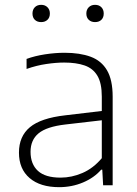

<svg xmlns="http://www.w3.org/2000/svg" viewBox="-20 -767 568 795"><path d="M225 8Q146.5 8 102.5 -29.8Q58.5 -67.5 58.5 -135Q58.5 -202.5 103.8 -240.2Q149 -278 250 -289.5L401.5 -307.5V-367Q401.5 -423 383.2 -453.5Q365 -484 330.2 -496Q295.5 -508 245.5 -508Q212.5 -508 171.8 -502Q131 -496 90 -481.5V-523Q124 -535.5 166.2 -542Q208.5 -548.5 247.5 -548.5Q311 -548.5 355.5 -532Q400 -515.5 423.2 -475.8Q446.5 -436 446.5 -366.5V0H407L403.5 -64.5H399Q370 -31 323.8 -11.5Q277.5 8 225 8ZM106.5 -138.5Q106.5 -87.5 137 -59.5Q167.5 -31.5 230.5 -31.5Q277 -31.5 321.5 -50.8Q366 -70 401.5 -112V-269L250.5 -251.5Q173 -242.5 139.8 -215Q106.5 -187.5 106.5 -138.5ZM373.5 -675.5Q357.5 -675.5 347.5 -685Q337.5 -694.5 337.5 -711Q337.5 -727 347.5 -737Q357.5 -747 373.5 -747Q390 -747 399.8 -737Q409.5 -727 409.5 -711Q409.5 -694.5 399.8 -685Q390 -675.5 373.5 -675.5ZM150.5 -675.5Q134 -675.5 124.2 -685Q114.5 -694.5 114.5 -711Q114.5 -727 124.2 -737Q134 -747 150.5 -747Q166.5 -747 176.5 -737Q186.5 -727 186.5 -711Q186.5 -694.5 176.5 -685Q166.5 -675.5 150.5 -675.5Z"/></svg>

Font: Encode Sans SmExp XLt
Style: Regular
Weight: 200
Width: 6
Designer: Multiple Designers
Foundry: Impallari Type
Version: Version 3.002; ttfautohint (v1.8.3) -l 8 -r 50 -G 200 -x 14 